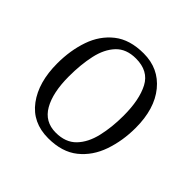

<svg xmlns="http://www.w3.org/2000/svg" viewBox="-141 -656 805 805"><g transform="rotate(45 262.0 -253.5)"><path d="M245 14Q152 14 101 -54.5Q50 -123 50 -235Q50 -312 72.5 -377Q95 -442 145 -481.5Q195 -521 277 -521Q366 -521 420 -455Q474 -389 474 -276Q474 -200 451 -133.5Q428 -67 377.5 -26.5Q327 14 245 14ZM251 -25Q309 -25 342 -59Q375 -93 388.5 -150.5Q402 -208 402 -276Q402 -371 372.5 -427Q343 -483 269 -483Q212 -483 180 -449Q148 -415 135.5 -358Q123 -301 123 -231Q123 -135 154.5 -80Q186 -25 251 -25Z"/></g></svg>

Font: Literata 36pt Light
Style: Italic
Weight: 300
Italic angle: -2°
Designer: Latin by Veronika Burian and Jose Scaglione. Greek by Irene Vlachou. Cyrillic by Vera Evstafieva
Foundry: TypeTogether
Version: Version 3.002